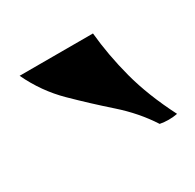

<svg xmlns="http://www.w3.org/2000/svg" viewBox="-60 -761 310 306"><g transform="rotate(-30 95.5 -608.0)"><path d="M4 -698H139Q143 -656 154.5 -612.5Q166 -569 191 -520Q175 -517 159 -520Q139 -551 109.5 -577Q80 -603 51 -631.5Q22 -660 4 -698Z"/></g></svg>

Font: Poltawski Nowy SemiBold
Style: Regular
Weight: 600
Version: Version 1.001;gftools[0.9.25]